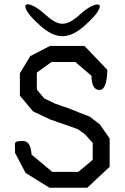

<svg xmlns="http://www.w3.org/2000/svg" viewBox="-20 -877 590 907"><path d="M89 -211Q125 -211 129 -147L227 -65H350L418 -122V-202L381 -243L349 -266Q324 -276 289 -287.5Q254 -299 216 -313L136 -351L74 -425V-531L123 -612L216 -660H379L487 -547Q485 -452 450 -452Q413 -452 412 -519L336 -584H223L154 -534V-454L189 -412L239 -388Q261 -380 278.5 -374Q296 -368 303 -366Q318 -359 331 -355Q338 -352 356 -344.5Q374 -337 404 -326L452 -289L498 -223V-89L392 10H214L101 -60L51 -155Q51 -181 50.5 -192.5Q50 -204 57.5 -207.5Q65 -211 89 -211ZM379 -755Q324 -706 275 -706Q226 -706 171 -755Q124 -797 109 -822Q94 -847 102.5 -854Q111 -861 136 -849.5Q161 -838 194 -808Q226 -779 250.5 -769.5Q275 -760 300 -769.5Q325 -779 357 -808Q390 -838 415 -849Q440 -860 448.5 -853.5Q457 -847 441.5 -822Q426 -797 379 -755Z"/></svg>

Font: Syne Mono
Style: Regular
Weight: 400
Monospace: yes
Designer: Lucas Descroix
Foundry: Bonjour Monde
Version: Version 2.000; ttfautohint (v1.8.3)